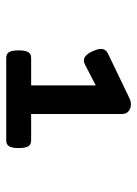

<svg xmlns="http://www.w3.org/2000/svg" viewBox="72 -763 456 640"><g transform="rotate(90 300.0 -443.0)"><path d="M473.6 -277.3Q473.6 -255.4 467.8 -245.6Q461.9 -235.8 448.2 -235.8H172.9Q159.2 -235.8 153.6 -245.4Q147.9 -254.9 147.9 -277.3Q147.9 -299.3 153.8 -309.1Q159.7 -318.8 172.9 -318.8H264.6V-534.2L196.8 -499Q188.5 -494.6 181.6 -494.6Q164.1 -494.6 150.9 -523.4Q143.1 -540.5 143.1 -551.8Q143.1 -567.4 159.2 -575.2L309.6 -647.5Q318.4 -651.4 327.6 -651.4Q340.8 -651.4 350.3 -643.8Q359.9 -636.2 359.9 -622.6V-318.8H448.2Q461.9 -318.8 467.8 -309.1Q473.6 -299.3 473.6 -277.3Z"/></g></svg>

Font: Courier Prime
Style: Bold
Weight: 700
Designer: Alan Dague-Greene, Quote-Unquote Apps
Foundry: Quote-Unquote Apps
Version: Version 3.018